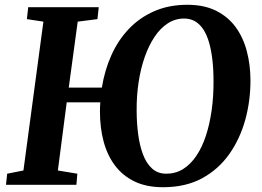

<svg xmlns="http://www.w3.org/2000/svg" viewBox="-20 -773 1095 803"><path d="M662 10Q592.5 10 542.8 -14Q493 -38 460.8 -81Q428.5 -124 413.2 -181.8Q398 -239.5 398 -306.5Q398 -320 398.5 -328.8Q399 -337.5 399.5 -345H259L222 -60L303.5 -46.5L299.5 0H5L10 -46.5L78 -60L161.5 -682.5L92.5 -693L98 -743H393L387.5 -693L305 -682.5L267.5 -406.5H406Q417.5 -479 445.8 -542Q474 -605 519 -652.2Q564 -699.5 625.2 -726.2Q686.5 -753 763.5 -753Q834 -753 884.2 -727.8Q934.5 -702.5 966 -659Q997.5 -615.5 1012.2 -559.2Q1027 -503 1027.5 -440Q1028 -352.5 1005.8 -272Q983.5 -191.5 938.5 -128Q893.5 -64.5 824.8 -27.2Q756 10 662 10ZM675.5 -46.5Q714.5 -46.5 745.8 -66Q777 -85.5 801 -121Q825 -156.5 841 -205Q857 -253.5 865.2 -311.8Q873.5 -370 873 -434.5Q873 -483 868.2 -523.5Q863.5 -564 854.2 -595.8Q845 -627.5 830.5 -649.8Q816 -672 796 -683.8Q776 -695.5 750 -695.5Q713 -695.5 682 -675.5Q651 -655.5 626.8 -619.5Q602.5 -583.5 585.5 -535.2Q568.5 -487 559.8 -429.8Q551 -372.5 551.5 -310.5Q551.5 -259.5 557.8 -212Q564 -164.5 578 -127.2Q592 -90 616 -68.2Q640 -46.5 675.5 -46.5Z"/></svg>

Font: Merriweather
Style: Bold Italic
Weight: 700
Italic angle: -7.8°
Version: Version 2.101